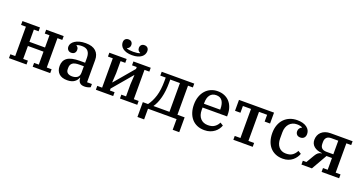

<svg xmlns="http://www.w3.org/2000/svg" viewBox="-41 -1578 4805 2533"><g transform="rotate(20 2361.5 -311.0)"><path d="M44 -54H112V-466H44V-520H290V-466H224V-294H443V-466H377V-520H623V-466H555V-54H623V0H377V-54H443V-236H224V-54H290V0H44Z M864 12Q786 12 746.5 -26.5Q707 -65 707 -132Q707 -208 761 -247Q815 -286 937 -286H1009V-354Q1009 -415 982 -447Q955 -479 897 -479Q848 -479 823 -465V-461Q834 -456 843.5 -443.5Q853 -431 853 -409Q853 -381 836.5 -364Q820 -347 789 -347Q763 -347 745.5 -364.5Q728 -382 728 -412Q728 -435 741.5 -456.5Q755 -478 781 -495Q807 -512 844.5 -522Q882 -532 931 -532Q1025 -532 1073 -488Q1121 -444 1121 -365V-53H1189V-8Q1175 0 1153 6Q1131 12 1106 12Q1060 12 1038.5 -11.5Q1017 -35 1017 -72V-77H1012Q1005 -60 994 -44.5Q983 -29 965.5 -16Q948 -3 923 4.5Q898 12 864 12ZM908 -58Q952 -58 980.5 -79Q1009 -100 1009 -148V-237H949Q878 -237 850 -214Q822 -191 822 -148V-129Q822 -93 845 -75.5Q868 -58 908 -58Z M1264 -54H1332V-466H1264V-520H1507V-466H1441V-296L1433 -166H1437L1668 -439V-466H1602V-520H1845V-466H1777V-54H1845V0H1602V-54H1668V-224L1676 -354H1672L1441 -81V-54H1507V0H1264ZM1555 -591Q1511 -591 1478.5 -600.5Q1446 -610 1424.5 -626.5Q1403 -643 1392.5 -664.5Q1382 -686 1382 -709Q1382 -739 1398.5 -755.5Q1415 -772 1443 -772Q1471 -772 1486.5 -755.5Q1502 -739 1502 -713Q1502 -691 1490.5 -676.5Q1479 -662 1462 -656V-653Q1477 -646 1501.5 -642.5Q1526 -639 1555 -639Q1584 -639 1608.5 -642.5Q1633 -646 1648 -653V-656Q1631 -662 1619.5 -676.5Q1608 -691 1608 -713Q1608 -739 1623.5 -755.5Q1639 -772 1667 -772Q1695 -772 1711.5 -755.5Q1728 -739 1728 -709Q1728 -686 1717.5 -664.5Q1707 -643 1685.5 -626.5Q1664 -610 1631.5 -600.5Q1599 -591 1555 -591Z M1902 -58H1975Q2021 -118 2048 -205.5Q2075 -293 2075 -418V-466H1999V-520H2456V-466H2388V-58H2489V150H2397V0H1996V150H1902ZM2276 -58V-462H2140V-416Q2140 -298 2116 -206.5Q2092 -115 2051 -58Z M2789 12Q2731 12 2686 -7.5Q2641 -27 2610 -63Q2579 -99 2562.5 -149Q2546 -199 2546 -260Q2546 -322 2563.5 -372Q2581 -422 2612.5 -457.5Q2644 -493 2687.5 -512.5Q2731 -532 2783 -532Q2836 -532 2878 -514.5Q2920 -497 2949.5 -465Q2979 -433 2995 -388Q3011 -343 3011 -288V-261H2667V-229Q2667 -151 2706 -108.5Q2745 -66 2811 -66Q2869 -66 2904.5 -91.5Q2940 -117 2957 -155L3000 -129Q2991 -103 2973.5 -78Q2956 -53 2930 -33Q2904 -13 2869 -0.5Q2834 12 2789 12ZM2667 -314H2895V-325Q2895 -397 2867.5 -436.5Q2840 -476 2783 -476Q2727 -476 2697 -437.5Q2667 -399 2667 -327Z M3194 -54H3274V-462H3160V-367H3084V-520H3576V-367H3500V-462H3386V-54H3466V0H3194Z M3890 12Q3831 12 3785.5 -8Q3740 -28 3709 -64Q3678 -100 3662 -150Q3646 -200 3646 -260Q3646 -324 3665 -374.5Q3684 -425 3718 -460Q3752 -495 3798.5 -513.5Q3845 -532 3900 -532Q3986 -532 4034.5 -496Q4083 -460 4083 -404Q4083 -369 4064 -349.5Q4045 -330 4013 -330Q3980 -330 3963 -348.5Q3946 -367 3946 -395Q3946 -418 3958 -435Q3970 -452 3989 -460V-465Q3977 -470 3959 -474.5Q3941 -479 3914 -479Q3881 -479 3854 -467Q3827 -455 3808 -433.5Q3789 -412 3778.5 -382Q3768 -352 3768 -315V-228Q3768 -153 3805 -109.5Q3842 -66 3906 -66Q3966 -66 3999.5 -92Q4033 -118 4051 -156L4094 -130Q4085 -104 4068 -79Q4051 -54 4026 -33.5Q4001 -13 3967 -0.5Q3933 12 3890 12Z M4150 -54H4200L4266 -166Q4284 -197 4303.5 -212Q4323 -227 4352 -230V-234Q4280 -240 4239 -274.5Q4198 -309 4198 -366Q4198 -398 4209 -426Q4220 -454 4242 -475Q4264 -496 4296.5 -508Q4329 -520 4373 -520H4679V-466H4611V-54H4679V0H4433V-54H4499V-219H4422L4297 0H4150ZM4499 -271V-462H4403Q4356 -462 4335.5 -439Q4315 -416 4315 -379V-354Q4315 -271 4403 -271Z"/></g></svg>

Font: IBM Plex Serif Medium
Style: Regular
Weight: 500
Designer: Mike Abbink, Paul van der Laan, Pieter van Rosmalen
Foundry: Bold Monday
Version: Version 2.5